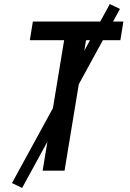

<svg xmlns="http://www.w3.org/2000/svg" viewBox="-20 -841 640 946"><path d="M190 0 296 -643H127L142 -735H588L573 -643H404L298 0ZM89 85 39 61 521 -821 571 -797Z"/></svg>

Font: Iosevka Aile Semibold
Style: Italic
Weight: 600
Italic angle: -9°
Designer: Belleve Invis
Foundry: Belleve Invis
Version: Version 31.1.0; ttfautohint (v1.8.4)